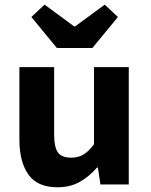

<svg xmlns="http://www.w3.org/2000/svg" viewBox="-20 -780 640 812"><path d="M222.8 12Q138.1 12 100 -42Q62 -96 62 -189.9V-496.1H209V-208.7Q209 -159.1 224.4 -136.2Q239.9 -113.2 281.3 -113.2Q308.9 -113.2 330.9 -125.2Q352.8 -137.3 377.6 -169.9V-496.1H524.6V0H404.7L394.1 -71.3H390.1Q357.5 -33.5 317.2 -10.8Q276.9 12 222.8 12ZM220.7 -576.9 112.6 -708.1 168.5 -760.4 293.6 -668.3H297.6L422.8 -760.4L478.7 -708.1L370.6 -576.9Z"/></svg>

Font: Source Code Pro ExtraLight
Style: Regular
Weight: 200
Monospace: yes
Designer: Paul D. Hunt, Teo Tuominen
Foundry: Adobe
Version: Version 1.026;hotconv 1.1.0;makeotfexe 2.6.0